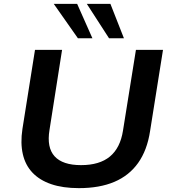

<svg xmlns="http://www.w3.org/2000/svg" viewBox="-20 -963 879 993"><path d="M388 10Q305 10 245 -10.5Q185 -31 148 -70Q111 -109 98 -166Q85 -223 96 -296L161 -705H301L236 -291Q221 -200 262.5 -154.5Q304 -109 399 -109Q495 -109 548.5 -153.5Q602 -198 616 -287L683 -705H823L756 -284Q741 -186 694.5 -120.5Q648 -55 571.5 -22.5Q495 10 388 10ZM544 -765 429 -943H551L621 -765ZM383 -765 258 -943H379L458 -765Z"/></svg>

Font: Nunito Sans 10pt SemiExpanded
Style: Bold Italic
Weight: 700
Width: 6
Italic angle: -9°
Designer: Vernon Adams
Foundry: Vernon Adams
Version: Version 3.101;gftools[0.9.27]